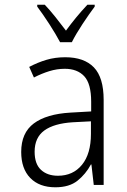

<svg xmlns="http://www.w3.org/2000/svg" viewBox="-20 -785 540 815"><path d="M215 10Q147 10 108.5 -29.5Q70 -69 70 -140Q70 -221 123.5 -261Q177 -301 279 -307L367 -312V-353Q367 -430 337.5 -461.5Q308 -493 255 -493Q222 -493 189.5 -483Q157 -473 124 -456L104 -501Q140 -520 177 -531Q214 -542 257 -542Q337 -542 378.5 -499Q420 -456 420 -361V0H378L368 -87H366Q344 -46 309 -18Q274 10 215 10ZM226 -39Q290 -39 328 -85.5Q366 -132 366 -217V-270L289 -266Q209 -261 168 -231Q127 -201 127 -141Q127 -89 154 -64Q181 -39 226 -39ZM235 -606Q217 -640 189.5 -682.5Q162 -725 138 -757V-765H170Q191 -743 215 -713Q239 -683 260 -655Q282 -685 303 -710.5Q324 -736 351 -765H382V-757Q358 -725 330 -682.5Q302 -640 285 -606Z"/></svg>

Font: Noto Sans Mono ExtraCondensed Light
Style: Regular
Weight: 300
Width: 2
Designer: Monotype Design Team
Foundry: Monotype Imaging Inc.
Version: Version 2.014; ttfautohint (v1.8.4.7-5d5b)